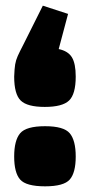

<svg xmlns="http://www.w3.org/2000/svg" viewBox="-20 -651 317 677"><path d="M30 -99Q30 -156 51 -181Q72 -206 139 -206Q205 -206 226 -181Q247 -156 247 -99Q247 -42 226 -18Q205 6 139 6Q72 6 51 -18Q30 -42 30 -99ZM131 -631 220 -602 187 -478Q220 -471 233.5 -449Q247 -427 247 -381Q247 -319 223.5 -296.5Q200 -274 138 -274Q76 -274 53 -296.5Q30 -319 30 -381Q31 -409 33.5 -424Q36 -439 42.5 -453.5Q49 -468 63 -495Z"/></svg>

Font: Changa ExtraBold
Style: Regular
Weight: 800
Designer: Eduardo Rodriguez Tunni
Foundry: Eduardo Rodriguez Tunni
Version: Version 3.002; ttfautohint (v1.8.2)